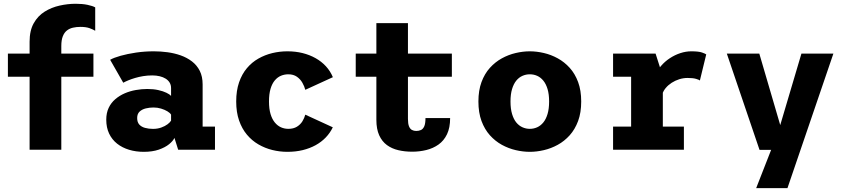

<svg xmlns="http://www.w3.org/2000/svg" viewBox="-20 -779 4400 999"><path d="M134 0V-562.1Q134 -620.1 155.6 -658.3Q177.1 -696.5 212.5 -718.5Q247.9 -740.5 290.2 -749.9Q332.4 -759.4 374.2 -759.4Q408.9 -759.4 435.6 -753.8Q462.4 -748.1 475.4 -740.6V-618.9Q462.9 -626.4 444.8 -632.8Q426.7 -639.1 398.1 -639.1Q377.9 -639.1 359.8 -635Q341.6 -630.9 328.1 -620.3Q314.5 -609.7 306.8 -590.1Q299 -570.6 299 -539.9V0ZM21.1 -379.7V-500H466.1V-379.7Z M727.7 11Q686.7 11 651.4 0.2Q616 -10.5 589.2 -31.6Q562.5 -52.8 547.7 -84Q532.9 -115.3 532.9 -156.3Q532.9 -191.2 545.4 -217.7Q557.9 -244.2 579.8 -262.9Q601.7 -281.6 629.1 -293.5Q656.6 -305.3 686.8 -310.6Q717.1 -316 746.6 -316Q778.1 -316 803.3 -310.4Q828.6 -304.8 845.8 -296.4Q863 -288 870.1 -280.1V-320.6Q870.1 -336.9 862.7 -349.1Q855.3 -361.4 842 -369.7Q828.8 -378 810.9 -382.3Q793.1 -386.6 772.1 -386.6Q747.4 -386.6 725 -382.9Q702.6 -379.2 683.5 -373.5Q664.3 -367.9 648.4 -361.3Q632.6 -354.8 621.3 -348.6L553.1 -467.9Q572.2 -478.8 607.6 -488.8Q642.9 -498.7 687.8 -505.4Q732.6 -512 780.6 -512Q815.6 -512 851.5 -507.2Q887.3 -502.4 920 -490.9Q952.6 -479.4 978.6 -459.6Q1004.5 -439.8 1019.4 -410.4Q1034.3 -380.9 1034.3 -339.5V-120.3H1098.6V0H907L887.7 -61.4Q880.2 -45.3 859.7 -28.6Q839.2 -11.9 806.1 -0.4Q772.9 11 727.7 11ZM776.3 -108.4Q799.5 -108.4 819 -115.4Q838.6 -122.4 851.9 -132.5Q865.2 -142.6 870.1 -151.4V-182.6Q864.9 -191.4 851 -199.8Q837.1 -208.2 818.1 -214Q799.1 -219.7 778.9 -219.7Q757.9 -219.7 738.3 -214.9Q718.7 -210 706.2 -198.2Q693.7 -186.4 693.7 -164.9Q693.7 -143.4 704.6 -131.1Q715.6 -118.9 734.4 -113.7Q753.3 -108.4 776.3 -108.4Z M1475.4 11Q1435.6 11 1397.1 1.5Q1358.5 -8 1324.5 -27.8Q1290.5 -47.5 1264.6 -78.5Q1238.7 -109.5 1223.9 -152.2Q1209 -195 1209 -251Q1209 -307.5 1223.9 -350.5Q1238.7 -393.5 1264.6 -424.2Q1290.5 -455 1324.5 -474.2Q1358.5 -493.5 1397.1 -502.8Q1435.6 -512 1475.4 -512Q1517.7 -512 1554.6 -502.8Q1591.6 -493.5 1622.3 -476.2Q1653 -458.9 1675.9 -434Q1698.7 -409.1 1712 -377.4L1568.5 -311.7Q1564 -329.5 1553.5 -348.1Q1543.1 -366.8 1525 -379.6Q1506.9 -392.4 1480.1 -392.4Q1460.2 -392.4 1442.2 -385Q1424.1 -377.5 1410 -360.9Q1395.8 -344.3 1387.7 -317.1Q1379.6 -289.9 1379.6 -251Q1379.6 -212.6 1387.7 -185.6Q1395.8 -158.7 1410 -141.6Q1424.1 -124.5 1442.2 -116.5Q1460.2 -108.6 1480.1 -108.6Q1507 -108.6 1525.1 -119.8Q1543.1 -131 1553.6 -148.1Q1564 -165.3 1568.4 -182.4L1711.6 -116.6Q1697.6 -87.4 1675 -63.8Q1652.4 -40.2 1622 -23.5Q1591.7 -6.9 1554.9 2.1Q1518.1 11 1475.4 11Z M1938.3 -155.9V-658.5H2102.6V-160.4Q2102.6 -135.3 2108.1 -121.7Q2113.6 -108.1 2123.4 -102.9Q2133.2 -97.6 2145.7 -97.6Q2158.7 -97.6 2169.6 -102.3Q2180.6 -106.9 2187.2 -121.2Q2193.8 -135.4 2193.8 -164.8H2322.1Q2322.1 -114.4 2305.9 -80.6Q2289.6 -46.7 2261.6 -26.9Q2233.5 -7.1 2198.2 1.6Q2162.9 10.3 2124.6 10.3Q2086.1 10.3 2052.5 2.4Q2018.9 -5.4 1993.2 -24.2Q1967.6 -43 1952.9 -75.3Q1938.3 -107.6 1938.3 -155.9ZM1830.9 -379.7V-500H2331.1V-379.7Z M2736.6 11Q2701 11 2663.5 2.2Q2625.9 -6.5 2591.2 -25.5Q2556.6 -44.5 2529 -75.2Q2501.4 -106 2485.3 -149.5Q2469.2 -193 2469.2 -251Q2469.2 -308.5 2485.3 -352Q2501.4 -395.5 2529 -426Q2556.6 -456.5 2591.2 -475.5Q2625.9 -494.5 2663.5 -503.2Q2701 -512 2736.6 -512Q2772.3 -512 2809.8 -503.2Q2847.4 -494.5 2882 -475.5Q2916.7 -456.5 2944.3 -426Q2971.9 -395.5 2988 -352Q3004.1 -308.5 3004.1 -251Q3004.1 -193 2988 -149.5Q2971.9 -106 2944.3 -75.2Q2916.7 -44.5 2882 -25.5Q2847.4 -6.5 2809.8 2.2Q2772.3 11 2736.6 11ZM2736.6 -108.6Q2757.1 -108.6 2775.1 -116.8Q2793.1 -124.9 2807 -141.9Q2820.9 -158.9 2829 -186Q2837.1 -213.1 2837.1 -251Q2837.1 -288.7 2829 -315.6Q2820.9 -342.4 2807 -359.4Q2793.1 -376.4 2775.1 -384.4Q2757.1 -392.4 2736.6 -392.4Q2716.6 -392.4 2698.4 -384.4Q2680.1 -376.4 2666.2 -359.4Q2652.4 -342.4 2644.3 -315.6Q2636.2 -288.7 2636.2 -251Q2636.2 -213.1 2644.3 -186Q2652.4 -158.9 2666.2 -141.9Q2680.1 -124.9 2698.4 -116.8Q2716.6 -108.6 2736.6 -108.6Z M3169.9 0V-120.3H3263.8V-379.7H3169.9V-500H3391.1L3428.8 -382.1V-120.3H3538.4V0ZM3426.1 -288.7 3373.4 -316.7Q3373.6 -351.1 3385.9 -381Q3398.1 -410.9 3418.6 -435Q3439.1 -459.1 3465.4 -476.2Q3491.6 -493.4 3520.3 -502.7Q3548.9 -512 3576.6 -512Q3615.4 -512 3633 -505.7Q3650.6 -499.4 3654.6 -495.9L3621.6 -360.3Q3617.8 -363.9 3601.8 -368.6Q3585.8 -373.4 3557.8 -373.4Q3535.7 -373.4 3514.5 -366.8Q3493.3 -360.1 3475 -348.4Q3456.8 -336.6 3443.9 -321.2Q3431.1 -305.8 3426.1 -288.7Z M3914.4 200 4005.4 -32.7 4061.9 0.8H3931.9L3761.8 -500H3930.8L4052.6 -84.1H4026.6L4149.9 -500H4316.2L4077.2 200Z"/></svg>

Font: Trispace Thin
Style: Regular
Weight: 100
Designer: Tyler Finck
Foundry: Etcetera Type Company
Version: Version 1.210